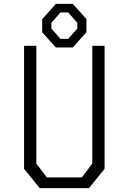

<svg xmlns="http://www.w3.org/2000/svg" viewBox="-20 -965 660 985"><path d="M103.5 -99V-730H166.5V-126L220 -55H400L453.5 -126V-730H516.5V-99L436.5 0H183.5ZM196.5 -799.5V-866.5L266.5 -945H353.5L423.5 -867V-800L353.5 -721.5H266.5ZM290 -765.5H330L376.5 -818.5V-848L330 -901H290L243.5 -848V-818.5Z"/></svg>

Font: Monaspace Krypton Var ExLight
Style: Regular
Weight: 200
Designer: Riley Cran and the Lettermatic Team
Version: Version 1.200 (Monaspace Krypton Var)